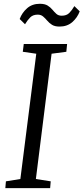

<svg xmlns="http://www.w3.org/2000/svg" viewBox="-20 -970 431 990"><path d="M7.5 0 10.5 -35 85 -47 167 -693 97.5 -703 102.5 -743H326L322 -703L246 -693L165 -47L241.5 -35L238.5 0ZM287 -833Q262.5 -833 248 -842.2Q233.5 -851.5 223.2 -863.8Q213 -876 202 -885.2Q191 -894.5 174.5 -894.5Q150 -894.5 136 -880.5Q122 -866.5 109 -845L81.5 -872Q93.5 -904.5 119.8 -927.5Q146 -950.5 185.5 -950.5Q211 -950.5 225.8 -941.2Q240.5 -932 250.5 -919.8Q260.5 -907.5 271 -898.2Q281.5 -889 298 -889Q323 -889 337 -903Q351 -917 363.5 -938.5L391 -911.5Q379 -879 352.8 -856Q326.5 -833 287 -833Z"/></svg>

Font: Merriweather Light
Style: Italic
Weight: 300
Italic angle: -7.8°
Designer: Eben Sorkin
Foundry: Eben Sorkin
Version: Version 2.101